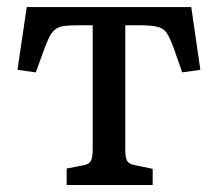

<svg xmlns="http://www.w3.org/2000/svg" viewBox="-20 -527 621 547"><path d="M169.9 0V-46.9L217.8 -56.2Q233.9 -59.1 239 -68.6Q244.1 -78.1 244.1 -104V-455.1H208Q180.2 -455.1 163.6 -453.1Q147 -451.2 136.5 -442.6Q126 -434.1 117.4 -415Q108.9 -396 97.2 -362.8L82 -320.8L29.8 -328.1L56.2 -506.8H524.9L550.8 -328.1L499 -320.8L482.9 -367.2Q468.8 -409.2 458.5 -427.5Q448.2 -445.8 429.7 -450.4Q411.1 -455.1 373 -455.1H336.9V-100.1Q336.9 -78.1 342 -69.1Q347.2 -60.1 361.8 -57.1L415 -45.9V0Z"/></svg>

Font: Literata
Style: Regular
Weight: 400
Designer: Latin by Veronika Burian and Jose Scaglione. Greek by Irene Vlachou. Cyrillic by Vera Evstafieva.
Foundry: TypeTogether
Version: Version 3.002